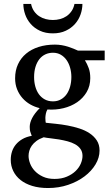

<svg xmlns="http://www.w3.org/2000/svg" viewBox="-20 -719 565 968"><path d="M396 66.9Q396 46.4 385.7 32Q375.5 17.6 358.6 8.3Q341.8 -1 320.6 -6.6Q299.3 -12.2 277.6 -15.9Q255.9 -19.5 235.4 -21.7Q214.8 -23.9 200.2 -26.9Q178.2 -19 163.6 -8.1Q148.9 2.9 140.1 15.6Q131.3 28.3 127.7 41.5Q124 54.7 124 66.9Q124 85 131.8 105.5Q139.6 126 155.8 143.1Q171.9 160.2 196.5 171.6Q221.2 183.1 254.9 183.1Q290.5 183.1 317.1 171.6Q343.8 160.2 361.3 143.1Q378.9 126 387.5 105.5Q396 85 396 66.9ZM339.8 -331.1Q339.8 -354.5 333.7 -376.7Q327.6 -398.9 315.9 -415.8Q304.2 -432.6 286.9 -442.9Q269.5 -453.1 247.1 -453.1Q226.1 -453.1 208.5 -444.8Q190.9 -436.5 178.5 -420.7Q166 -404.8 158.9 -381.8Q151.9 -358.9 151.9 -330.1Q151.9 -305.2 158 -283Q164.1 -260.7 176 -244.1Q188 -227.5 205.8 -217.8Q223.6 -208 247.1 -208Q269.5 -208 286.9 -217.8Q304.2 -227.5 315.9 -244.1Q327.6 -260.7 333.7 -283.2Q339.8 -305.7 339.8 -331.1ZM408.2 -415Q419.4 -397 427.2 -375.7Q435.1 -354.5 435.1 -325.2Q435.1 -285.6 417 -254.9Q398.9 -224.1 368.9 -203.6Q338.9 -183.1 300 -173.6Q261.2 -164.1 219.2 -167Q213.4 -157.2 211.2 -146Q209 -134.8 208.7 -125Q208.5 -115.2 209.5 -108.2Q210.4 -101.1 210.9 -100.1Q233.4 -97.7 262.2 -94.7Q291 -91.8 321 -86.2Q351.1 -80.6 380.1 -71.3Q409.2 -62 431.6 -47.1Q454.1 -32.2 468 -11Q481.9 10.3 481.9 40Q481.9 75.7 461.7 109.6Q441.4 143.6 406.2 170.2Q371.1 196.8 323.7 212.9Q276.4 229 222.2 229Q177.2 229 142.3 218.3Q107.4 207.5 83.5 188.5Q59.6 169.4 46.9 143.3Q34.2 117.2 34.2 86.9Q34.2 64.9 40.5 45.2Q46.9 25.4 60.1 9.5Q73.2 -6.3 93 -17.8Q112.8 -29.3 140.1 -34.2Q137.2 -42 135.3 -47.1Q133.3 -52.2 132.1 -56.9Q130.9 -61.5 130.4 -66.7Q129.9 -71.8 129.9 -80.1Q129.9 -99.6 141.8 -123.3Q153.8 -147 180.2 -173.8Q155.3 -179.7 132.8 -192.4Q110.4 -205.1 93.3 -224.4Q76.2 -243.7 66.2 -268.8Q56.2 -293.9 56.2 -324.2Q56.2 -363.8 70.8 -395.3Q85.4 -426.8 111.8 -448.7Q138.2 -470.7 175 -482.4Q211.9 -494.1 256.8 -494.1Q274.4 -494.1 291.3 -491.2Q308.1 -488.3 323 -483.6Q337.9 -479 350.6 -473.6Q363.3 -468.3 373 -463.9H507.8V-415ZM395.5 -699.2Q395.5 -672.9 386.2 -646.2Q377 -619.6 358.2 -598.4Q339.4 -577.1 311.5 -564Q283.7 -550.8 246.6 -550.8Q209 -550.8 181.2 -564Q153.3 -577.1 134.8 -598.4Q116.2 -619.6 106.9 -646.2Q97.7 -672.9 97.7 -699.2H136.7Q141.1 -677.7 151.9 -662.4Q162.6 -647 177.7 -637.2Q192.9 -627.4 210.4 -622.8Q228 -618.2 246.6 -618.2Q265.1 -618.2 282.7 -622.8Q300.3 -627.4 314.9 -637.2Q329.6 -647 340.3 -662.4Q351.1 -677.7 355.5 -699.2Z"/></svg>

Font: Charis SIL Eur
Style: Regular
Weight: 400
Foundry: SIL International
Version: Version 5.000